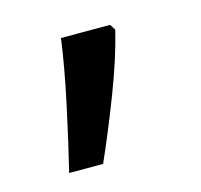

<svg xmlns="http://www.w3.org/2000/svg" viewBox="-52 -171 371 355"><g transform="rotate(-15 134.0 6.5)"><path d="M192 -105Q179 -52 154.5 11.5Q130 75 106 129H41Q55 72 69.5 4Q84 -64 91 -116H185Z"/></g></svg>

Font: Noto Sans Kaithi
Style: Regular
Weight: 400
Designer: Monotype Design Team
Foundry: Monotype Imaging Inc.
Version: Version 2.005; ttfautohint (v1.8.4.7-5d5b)